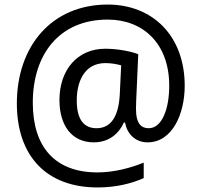

<svg xmlns="http://www.w3.org/2000/svg" viewBox="-20 -734 885 843"><path d="M791 -357C791 -578 649 -714 453 -714C205 -714 54 -529 54 -280C54 -48 185 89 408 89C489 89 557 72 611 48V-20C557 2 483 23 408 23C224 23 124 -86 124 -283C124 -495 240 -648 453 -648C608 -648 723 -543 723 -358C723 -255 691 -171 633 -171C603 -171 577 -187 577 -257C577 -261 577 -269 578 -293L587 -496C557 -508 498 -520 442 -520C319 -520 241 -426 241 -295C241 -183 295 -109 392 -109C458 -109 502 -147 524 -196H529C537 -150 571 -109 628 -109C737 -109 791 -235 791 -357ZM317 -293C317 -375 350 -457 443 -457C469 -457 495 -452 512 -447L506 -322C502 -233 473 -171 404 -171C350 -171 317 -207 317 -293Z"/></svg>

Font: Noto Sans Thai
Style: Regular
Weight: 400
Designer: Monotype Design Team
Foundry: Monotype Imaging Inc.
Version: Version 1.901